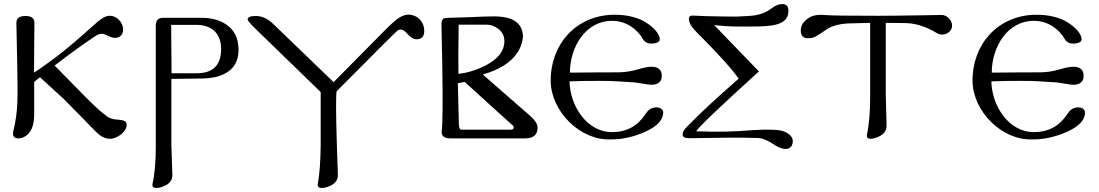

<svg xmlns="http://www.w3.org/2000/svg" viewBox="-20 -683 5430 949"><path d="M606 -65C606 -77 606 -89 559 -92C534 -93 513 -102 497 -117C474 -133 431 -174 367 -240L250 -359C343 -430 390 -464 452 -505C496 -534 509 -496 549 -496C584 -496 594 -527 586 -555C578 -582 552 -605 523 -605C502 -605 484 -593 463 -576C445 -561 390 -510 339 -467C273 -411 222 -375 191 -353C174 -340 159 -331 148 -324C148 -369 149 -451 150 -569C151 -592 136 -604 106 -604C76 -604 61 -593 61 -570L65 -372C68 -203 70 -131 46 -36C41 -15 46 1 71 1C82 1 92 -2 101 -7C133 -24 149 -61 149 -118V-278C158 -286 168 -294 178 -301L297 -192L457 -29C478 -8 501 3 524 3C559 3 606 -32 606 -65Z M1159 -436C1159 -494 1138 -537 1095 -564C1063 -585 1023 -595 976 -595H786C762 -595 750 -582 750 -557V41C750 115 745 176 734 225C731 239 738 246 753 246C764 246 778 243 793 236C820 224 833 205 832 180L827 36V-293C898 -294 950 -295 983 -295C1025 -296 1060 -303 1089 -318C1136 -341 1159 -381 1159 -436ZM1073 -441C1073 -361 1033 -321 953 -321H828L826 -560H953C986 -560 1014 -551 1035 -534C1060 -513 1073 -482 1073 -441Z M2077 -530C2077 -568 2053 -603 2010 -610C1990 -613 1970 -607 1949 -593C1936 -584 1916 -567 1891 -542L1629 -277L1330 -565C1303 -591 1275 -604 1244 -604C1217 -604 1204 -598 1204 -587C1204 -580 1222 -560 1258 -526L1565 -228V39C1564 113 1560 175 1551 225C1548 239 1555 246 1570 246C1582 246 1596 243 1611 236C1638 224 1651 205 1650 180L1645 34C1640 -129 1640 -217 1644 -232C1844 -434 1945 -534 1946 -533C1963 -544 1982 -530 1993 -516C2010 -497 2026 -488 2042 -489C2065 -490 2077 -504 2077 -530Z M2576 1C2617 1 2637 -17 2637 -53C2637 -70 2625 -88 2602 -109L2366 -315C2450 -338 2508 -376 2541 -428C2554 -450 2562 -474 2565 -500C2564 -568 2517 -602 2422 -602C2400 -602 2358 -601 2297 -598C2236 -596 2205 -595 2203 -595C2188 -595 2178 -594 2173 -592C2166 -587 2162 -578 2162 -563L2166 -363C2169 -180 2168 -70 2163 -32C2162 -10 2177 1 2206 1ZM2473 -480C2473 -427 2436 -384 2361 -350C2323 -333 2285 -322 2246 -318C2245 -361 2245 -442 2247 -561H2386C2406 -561 2425 -554 2442 -541C2463 -525 2473 -505 2473 -480ZM2511 -66C2516 -63 2519 -58 2519 -52C2519 -45 2513 -42 2501 -42H2261C2252 -42 2248 -52 2248 -72L2243 -272L2277 -278C2430 -139 2508 -68 2511 -66Z M2998 6C3051 7 3108 -5 3168 -31C3228 -58 3258 -90 3258 -127C3258 -142 3241 -157 3212 -151C3197 -148 3184 -141 3168 -116C3130 -59 3076 -30 3005 -30C2880 -30 2797 -161 2795 -281L2879 -283C2992 -283 2976 -285 3112 -276C3133 -275 3179 -264 3202 -264C3235 -265 3252 -281 3251 -311C3250 -337 3235 -351 3206 -353C3189 -354 3166 -350 3136 -341C3061 -319 3028 -327 2916 -325L2797 -324C2797 -451 2875 -582 3008 -580C3077 -579 3130 -538 3157 -491C3168 -472 3185 -464 3216 -469C3230 -471 3241 -478 3241 -489C3241 -514 3213 -547 3171 -573C3137 -594 3083 -612 3007 -610C2825 -604 2700 -463 2702 -281C2704 -133 2847 12 2998 6Z M3894 36C3907 5 3893 -17 3856 -33C3834 -42 3783 -45 3704 -40C3600 -32 3546 -30 3421 -34C3431 -53 3534 -151 3731 -330L3510 -559C3592 -550 3620 -552 3698 -552C3793 -552 3877 -557 3877 -629C3877 -652 3867 -663 3846 -663C3829 -663 3812 -656 3793 -641C3770 -624 3742 -612 3711 -607C3700 -605 3670 -603 3621 -601C3647 -601 3480 -601 3403 -606C3390 -607 3384 -597 3385 -590C3386 -567 3400 -546 3428 -519C3530 -417 3598 -342 3631 -294C3520 -197 3441 -124 3394 -75C3369 -50 3354 -38 3354 -18C3354 -5 3367 1 3393 0C3515 -2 3636 -4 3727 -1C3749 0 3778 12 3813 36C3838 52 3878 65 3894 36Z M4680 -535C4699 -568 4668 -609 4634 -609C4627 -609 4586 -608 4512 -607C4439 -606 4374 -605 4318 -605C4175 -605 4086 -606 4051 -609C4016 -612 3987 -605 3966 -586C3947 -571 3938 -553 3938 -532C3938 -507 3950 -493 3975 -494C4006 -495 4009 -500 4074 -543C4099 -557 4131 -565 4168 -567L4281 -570V-211C4281 -132 4276 -68 4265 -18C4262 -4 4269 3 4284 3C4295 3 4309 -1 4324 -8C4350 -20 4363 -39 4362 -64L4358 -216V-570C4411 -569 4441 -569 4450 -569C4502 -569 4555 -553 4608 -521C4632 -505 4664 -511 4680 -535Z M5083 6C5136 7 5193 -5 5253 -31C5313 -58 5343 -90 5343 -127C5343 -142 5326 -157 5297 -151C5282 -148 5269 -141 5253 -116C5215 -59 5161 -30 5090 -30C4965 -30 4882 -161 4880 -281L4964 -283C5077 -283 5061 -285 5197 -276C5218 -275 5264 -264 5287 -264C5320 -265 5337 -281 5336 -311C5335 -337 5320 -351 5291 -353C5274 -354 5251 -350 5221 -341C5146 -319 5113 -327 5001 -325L4882 -324C4882 -451 4960 -582 5093 -580C5162 -579 5215 -538 5242 -491C5253 -472 5270 -464 5301 -469C5315 -471 5326 -478 5326 -489C5326 -514 5298 -547 5256 -573C5222 -594 5168 -612 5092 -610C4910 -604 4785 -463 4787 -281C4789 -133 4932 12 5083 6Z"/></svg>

Font: GFS Ignacio
Style: Regular
Weight: 400
Designer: George D. Matthiopoulos
Foundry: George D. Matthiopoulos
Version: Version 1.000